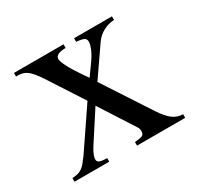

<svg xmlns="http://www.w3.org/2000/svg" viewBox="-106 -572 713 694"><g transform="rotate(-30 250.0 -225.0)"><path d="M281 0V-15Q306 -17 313.5 -21Q321 -25 321 -39Q321 -48 315 -57L223 -200L144 -78Q133 -61 129 -49.5Q125 -38 125 -33Q125 -23 134 -19Q143 -15 165 -15V0H20V-15Q32 -16 41.5 -18Q51 -20 59.5 -25.5Q68 -31 76 -40.5Q84 -50 95 -65L207 -230L113 -375Q90 -410 74 -422.5Q58 -435 36 -435H27V-450H234V-435Q191 -434 191 -413Q191 -403 203 -379.5Q215 -356 237 -324L255 -298L283 -337Q302 -363 310 -382Q318 -401 318 -413Q318 -424 309.5 -428.5Q301 -433 278 -435V-450H436V-435Q412 -434 390.5 -422.5Q369 -411 355 -391L272 -271L400 -75Q421 -43 440 -29Q459 -15 482 -15V0Z"/></g></svg>

Font: STIXGeneralUnicodeRegular
Style: Regular
Weight: 400
Designer: MicroPress Inc., with final additions and corrections provided by Coen Hoffman, Elsevier (retired)
Version: Version 1.1.0